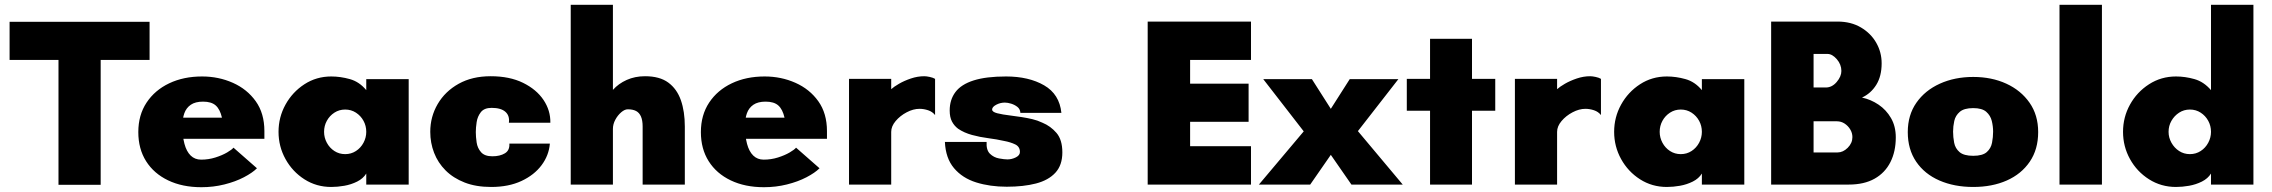

<svg xmlns="http://www.w3.org/2000/svg" viewBox="-20 -770 9477 801"><path d="M224 1V-520H20V-679H604V-520H400V1Z M820 11Q741 11 681.5 -17.5Q622 -46 589.5 -97.5Q557 -149 557 -219Q557 -290 591.5 -342Q626 -394 686 -422.5Q746 -451 823 -451Q892 -451 951.5 -424.5Q1011 -398 1047 -347.5Q1083 -297 1083 -223V-191H715V-279H906Q898 -314 880 -330Q862 -346 827 -346Q795 -346 776 -333Q757 -320 749 -297.5Q741 -275 741 -245Q741 -202 749.5 -170Q758 -138 775.5 -121Q793 -104 819 -104Q850 -104 878.5 -113Q907 -122 927.5 -134Q948 -146 954 -154L1052 -68Q1033 -49 997.5 -30.5Q962 -12 916 -0.5Q870 11 820 11Z M1362 10Q1300 10 1250 -22Q1200 -54 1171 -106.5Q1142 -159 1142 -220Q1142 -281 1171 -333.5Q1200 -386 1250 -418.5Q1300 -451 1362 -451Q1400 -451 1439.5 -440Q1479 -429 1508 -394V-440H1685V0H1508V-46Q1495 -25 1470 -12.5Q1445 0 1416.5 5Q1388 10 1362 10ZM1420 -127Q1445 -127 1465 -140Q1485 -153 1496.5 -174.5Q1508 -196 1508 -220Q1508 -245 1496.5 -266Q1485 -287 1465 -300Q1445 -313 1420 -313Q1395 -313 1375 -300Q1355 -287 1343.5 -266Q1332 -245 1332 -220Q1332 -196 1343.5 -174.5Q1355 -153 1375 -140Q1395 -127 1420 -127Z M2029 10Q1966 10 1918.5 -8.5Q1871 -27 1839 -59Q1807 -91 1791 -132.5Q1775 -174 1775 -220Q1775 -283 1806 -336Q1837 -389 1893.5 -420.5Q1950 -452 2027 -452Q2106 -452 2162 -424.5Q2218 -397 2247.5 -353Q2277 -309 2276 -258H2103Q2107 -287 2088.5 -303.5Q2070 -320 2031 -320Q2000 -320 1986 -302Q1972 -284 1968.5 -260.5Q1965 -237 1965 -219Q1965 -199 1968.5 -175.5Q1972 -152 1987 -135Q2002 -118 2034 -118Q2066 -118 2086.5 -130.5Q2107 -143 2105 -171H2274Q2270 -122 2239.5 -81Q2209 -40 2155.5 -15Q2102 10 2029 10Z M2361 0V-750H2537V-395Q2560 -421 2594.5 -436.5Q2629 -452 2671 -452Q2732 -452 2768 -425.5Q2804 -399 2820.5 -352Q2837 -305 2837 -242V0H2661V-242Q2661 -268 2654 -284Q2647 -300 2633.5 -307Q2620 -314 2599 -314Q2586 -314 2571.5 -301.5Q2557 -289 2547 -270.5Q2537 -252 2537 -232V0Z M3167 11Q3088 11 3028.5 -17.5Q2969 -46 2936.5 -97.5Q2904 -149 2904 -219Q2904 -290 2938.5 -342Q2973 -394 3033 -422.5Q3093 -451 3170 -451Q3239 -451 3298.5 -424.5Q3358 -398 3394 -347.5Q3430 -297 3430 -223V-191H3062V-279H3253Q3245 -314 3227 -330Q3209 -346 3174 -346Q3142 -346 3123 -333Q3104 -320 3096 -297.5Q3088 -275 3088 -245Q3088 -202 3096.5 -170Q3105 -138 3122.5 -121Q3140 -104 3166 -104Q3197 -104 3225.5 -113Q3254 -122 3274.5 -134Q3295 -146 3301 -154L3399 -68Q3380 -49 3344.5 -30.5Q3309 -12 3263 -0.5Q3217 11 3167 11Z M3522 0V-441H3698V-398Q3709 -408 3730.5 -420.5Q3752 -433 3780 -442.5Q3808 -452 3836 -452Q3845 -452 3859 -449Q3873 -446 3881 -441V-290Q3870 -304 3852 -310Q3834 -316 3816 -316Q3790 -316 3762.5 -301.5Q3735 -287 3716.5 -265Q3698 -243 3698 -220V0Z M4180 9Q4110 9 4052.5 -9Q3995 -27 3960 -68.5Q3925 -110 3922 -178H4096Q4094 -144 4110 -128.5Q4126 -113 4148 -109Q4170 -105 4183 -105Q4201 -105 4218 -113.5Q4235 -122 4235 -136Q4235 -158 4215.5 -167.5Q4196 -177 4169 -182Q4138 -189 4103 -193.5Q4068 -198 4035 -207Q4002 -216 3977 -233Q3961 -245 3951.5 -263Q3942 -281 3942 -309Q3942 -354 3966 -386Q3990 -418 4042 -434.5Q4094 -451 4177 -451Q4272 -451 4336 -414Q4400 -377 4408 -299H4237Q4236 -315 4224.5 -324Q4213 -333 4198.5 -337.5Q4184 -342 4172 -342Q4153 -342 4136 -333Q4119 -324 4119 -313Q4119 -303 4140.5 -297.5Q4162 -292 4196 -288Q4220 -285 4242.5 -281.5Q4265 -278 4286.5 -273Q4308 -268 4329 -258Q4363 -244 4387.5 -215.5Q4412 -187 4412 -134Q4412 -81 4383 -49.5Q4354 -18 4302 -4.5Q4250 9 4180 9Z M4768 0V-680H5199V-520H4945V-421H5189V-262H4945V-160H5199V0Z M5232 0 5419 -222 5250 -440H5453L5532 -316L5611 -440H5814L5645 -223L5832 0H5618L5532 -124L5446 0Z M5946 0V-308H5849V-441H5946V-608H6121V-441H6218V-308H6121V0Z M6300 0V-441H6476V-398Q6487 -408 6508.5 -420.5Q6530 -433 6558 -442.5Q6586 -452 6614 -452Q6623 -452 6637 -449Q6651 -446 6659 -441V-290Q6648 -304 6630 -310Q6612 -316 6594 -316Q6568 -316 6540.5 -301.5Q6513 -287 6494.5 -265Q6476 -243 6476 -220V0Z M6934 10Q6872 10 6822 -22Q6772 -54 6743 -106.5Q6714 -159 6714 -220Q6714 -281 6743 -333.5Q6772 -386 6822 -418.5Q6872 -451 6934 -451Q6972 -451 7011.5 -440Q7051 -429 7080 -394V-440H7257V0H7080V-46Q7067 -25 7042 -12.5Q7017 0 6988.5 5Q6960 10 6934 10ZM6992 -127Q7017 -127 7037 -140Q7057 -153 7068.5 -174.5Q7080 -196 7080 -220Q7080 -245 7068.5 -266Q7057 -287 7037 -300Q7017 -313 6992 -313Q6967 -313 6947 -300Q6927 -287 6915.5 -266Q6904 -245 6904 -220Q6904 -196 6915.5 -174.5Q6927 -153 6947 -140Q6967 -127 6992 -127Z M7369 0V-680H7646Q7702 -680 7743.5 -655.5Q7785 -631 7807.5 -591.5Q7830 -552 7830 -506Q7830 -452 7807.5 -416Q7785 -380 7748 -363Q7785 -355 7817 -333.5Q7849 -312 7869 -277.5Q7889 -243 7889 -197Q7889 -138 7866.5 -93.5Q7844 -49 7800.5 -24.5Q7757 0 7693 0ZM7546 -134H7646Q7669 -134 7688.5 -153.5Q7708 -173 7708 -198Q7708 -215 7699 -230Q7690 -245 7675.5 -254.5Q7661 -264 7643 -264H7546ZM7546 -405H7597Q7623 -405 7642.5 -428Q7662 -451 7662 -474Q7662 -501 7643 -523Q7624 -545 7604 -545H7546Z M8212 10Q8133 10 8071 -17Q8009 -44 7974 -95.5Q7939 -147 7939 -219Q7939 -290 7975 -341.5Q8011 -393 8073 -421Q8135 -449 8212 -449Q8289 -449 8350 -421Q8411 -393 8447 -341.5Q8483 -290 8483 -219Q8483 -147 8448 -95.5Q8413 -44 8352 -17Q8291 10 8212 10ZM8212 -120Q8251 -120 8268.5 -135.5Q8286 -151 8290.5 -174.5Q8295 -198 8295 -221Q8295 -243 8289.5 -265.5Q8284 -288 8266.5 -303.5Q8249 -319 8212 -319Q8174 -319 8156 -303.5Q8138 -288 8133 -265.5Q8128 -243 8128 -221Q8128 -198 8132.5 -174.5Q8137 -151 8155 -135.5Q8173 -120 8212 -120Z M8572 0V-750H8749V0Z M9058 10Q8996 10 8945.5 -22Q8895 -54 8866 -106.5Q8837 -159 8837 -220Q8837 -281 8866 -333.5Q8895 -386 8945.5 -418.5Q8996 -451 9058 -451Q9096 -451 9135 -440Q9174 -429 9204 -394V-750H9381V0H9204V-46Q9191 -25 9166 -12.5Q9141 0 9112.5 5Q9084 10 9058 10ZM9116 -127Q9141 -127 9161 -140Q9181 -153 9192.5 -174.5Q9204 -196 9204 -220Q9204 -245 9192.5 -266Q9181 -287 9161 -300Q9141 -313 9116 -313Q9091 -313 9071 -300Q9051 -287 9039 -266Q9027 -245 9027 -220Q9027 -196 9039 -174.5Q9051 -153 9071 -140Q9091 -127 9116 -127Z"/></svg>

Font: Teachers ExtraBold
Style: Regular
Weight: 800
Designer: Alfredo Marco Pradil, Chank Diesel
Version: Version 1.001